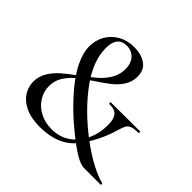

<svg xmlns="http://www.w3.org/2000/svg" viewBox="-157 -829 1024 1024"><g transform="rotate(45 355.0 -317.0)"><path d="M282 -623Q211 -623 211 -535Q211 -435 291.5 -327Q372 -219 495 -126Q559 -78 614.5 -49Q670 -20 706 -12Q710 -11 709.5 -5.5Q709 0 706 0H580Q533 0 416 -96Q340 -156 272.5 -230Q205 -304 171 -371Q142 -431 142 -479Q142 -525 163.5 -563Q185 -601 224.5 -623.5Q264 -646 316 -646Q368 -646 403.5 -622Q439 -598 439 -547Q439 -508 419 -476.5Q399 -445 369.5 -421.5Q340 -398 291 -366Q240 -332 210.5 -307.5Q181 -283 160.5 -250.5Q140 -218 140 -177Q140 -136 162 -101Q184 -66 223 -45Q262 -24 313 -24Q372 -24 416.5 -54.5Q461 -85 485.5 -137.5Q510 -190 510 -253Q510 -296 494.5 -316.5Q479 -337 436 -337Q433 -337 432.5 -343Q432 -349 436 -349L654 -350Q657 -350 657 -344Q657 -338 654 -338Q621 -338 605 -331.5Q589 -325 582 -313Q575 -301 567 -274Q533 -156 465 -72Q397 12 258 12Q194 12 150.5 -8.5Q107 -29 85.5 -62.5Q64 -96 64 -135Q64 -175 84.5 -208.5Q105 -242 135 -268.5Q165 -295 214 -330Q264 -367 294 -393Q324 -419 344.5 -453.5Q365 -488 365 -529Q365 -573 342 -598Q319 -623 282 -623Z"/></g></svg>

Font: Cormorant Garamond Medium
Style: Regular
Weight: 500
Designer: Christian Thalmann (Catharsis Fonts)
Foundry: Catharsis Fonts
Version: Version 4.000